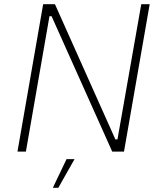

<svg xmlns="http://www.w3.org/2000/svg" viewBox="-20 -720 761 912"><path d="M63 0H103L215 -643H225L513 0H569L691 -700H651L538 -58H528L241 -700H185ZM231 172H257L334 36H296Z"/></svg>

Font: Fixel Display 20240404 ExLight
Style: Italic
Weight: 200
Italic angle: -10°
Designer: AlfaBravo + MacPaw
Foundry: Kyrylo Tkachov, Marchela Mozhyna, Serhii Makarenko, Maria Weinstein, Zakhar Kryvoshyya
Version: Version 1.211;Glyphs 3.2 (3225)